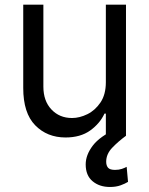

<svg xmlns="http://www.w3.org/2000/svg" viewBox="-20 -565 621 799"><path d="M420.5 -223V-545.5H504.3V0H420.5V-92.3H414.8Q395.6 -50.8 355.1 -21.8Q314.6 7.1 252.8 7.1Q176.1 7.1 126.4 -43.7Q76.7 -94.5 76.7 -198.9V-545.5H160.5V-204.5Q160.5 -144.9 194.1 -109.4Q227.6 -73.9 279.8 -73.9Q311.1 -73.9 343.6 -89.8Q376.1 -105.8 398.3 -138.8Q420.5 -171.9 420.5 -223ZM437.5 213.1Q393.8 213.1 365.2 189.1Q336.6 165.1 336.6 119.3Q336.6 79.9 366.1 41Q395.6 2.1 465.9 -29.8L504.3 0Q472.3 23.4 447.1 49.7Q421.9 76 421.9 108Q421.9 123.9 429.7 133Q437.5 142 458.8 142Q474.8 142 487.2 137.8Q499.6 133.5 507.1 129.3L512.8 191.8Q501.1 199.2 482.1 206.1Q463.1 213.1 437.5 213.1Z"/></svg>

Font: Inter UI
Style: Regular
Weight: 400
Designer: Rasmus Andersson
Foundry: rsms
Version: 3.2;8d6f07862